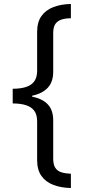

<svg xmlns="http://www.w3.org/2000/svg" viewBox="-20 -812 431 967"><path d="M44 -365Q84 -365 111.5 -374Q139 -383 153 -403Q167 -423 167 -455V-651Q167 -701 189 -731.5Q211 -762 249.5 -776.5Q288 -791 337 -792V-720Q310 -720 290 -713.5Q270 -707 259 -691.5Q248 -676 248 -645V-450Q248 -400 221 -370.5Q194 -341 142 -330V-325Q194 -315 221 -286Q248 -257 248 -206V-13Q248 18 259 34Q270 50 290 56Q310 62 337 63V135Q288 134 249.5 119.5Q211 105 189 74.5Q167 44 167 -6V-201Q167 -234 153 -253.5Q139 -273 111.5 -282Q84 -291 44 -291Z"/></svg>

Font: loriya25
Style: Book
Weight: 400
Designer: Jelle Bosma - Monotype Design Team
Foundry: Monotype Imaging Inc.
Version: Version 2.003